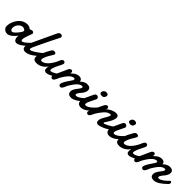

<svg xmlns="http://www.w3.org/2000/svg" viewBox="320 -1981 3330 3330"><g transform="rotate(45 1985.0 -316.5)"><path d="M244.1 -266.6Q221.2 -266.6 199.7 -254.9Q178.2 -243.2 161.6 -224.1Q145 -205.1 135.3 -181.4Q125.5 -157.7 125.5 -133.8Q125.5 -124 126.7 -113.5Q127.9 -103 132.3 -94.2Q136.7 -85.4 144.8 -79.6Q152.8 -73.7 166.5 -73.7Q177.2 -73.7 191.7 -83.3Q206.1 -92.8 221.4 -107.7Q236.8 -122.6 251.5 -140.4Q266.1 -158.2 277.8 -175.3Q289.6 -192.4 296.9 -206.1Q304.2 -219.7 304.2 -226.1Q304.2 -235.4 297.9 -242.9Q291.5 -250.5 282.2 -255.9Q272.9 -261.2 262.5 -263.9Q252 -266.6 244.1 -266.6ZM582.5 -140.6Q573.7 -132.3 559.1 -117.7Q544.4 -103 525.6 -85.9Q506.8 -68.8 485.6 -51.5Q464.4 -34.2 442.1 -20Q419.9 -5.9 398.4 3.2Q377 12.2 357.9 12.2Q340.8 12.2 328.6 4.9Q316.4 -2.4 308.3 -14.2Q300.3 -25.9 296.4 -40.8Q292.5 -55.7 292.5 -71.3Q292.5 -81.5 293.9 -91.6Q295.4 -101.6 298.8 -110.4Q283.7 -89.8 264.4 -68.1Q245.1 -46.4 222.9 -28.6Q200.7 -10.7 176.5 0.7Q152.3 12.2 127.4 12.2Q114.7 12.2 97.9 7.1Q81.1 2 65.9 -9.8Q50.8 -21.5 40.5 -40Q30.3 -58.6 30.3 -85.4Q30.3 -105.5 36.4 -133.3Q42.5 -161.1 54.9 -191.2Q67.4 -221.2 86.7 -250.5Q106 -279.8 132.3 -303Q158.7 -326.2 192.4 -340.6Q226.1 -355 267.6 -355Q289.1 -355 305.2 -349.6Q321.3 -344.2 332.5 -337.9Q345.2 -330.1 355 -320.8Q363.3 -325.2 372.1 -329.1Q379.4 -332.5 387.5 -335.2Q395.5 -337.9 401.4 -337.9Q419.9 -337.9 431.6 -327.6Q443.4 -317.4 443.4 -305.2Q443.4 -301.8 442.9 -299.8Q440.4 -290.5 435.3 -276.4Q430.2 -262.2 423.8 -244.9Q417.5 -227.5 410.9 -208.7Q404.3 -189.9 398.9 -171.9Q393.6 -153.8 390.1 -137.9Q386.7 -122.1 386.7 -110.8Q386.7 -96.2 391.6 -86.7Q396.5 -77.1 408.2 -77.1Q415.5 -77.1 425.5 -81.8Q435.5 -86.4 447.3 -94.2Q459 -102.1 471.4 -112.1Q483.9 -122.1 495.6 -132.3Q522.9 -156.7 553.7 -188Q561.5 -194.3 568.8 -194.3Q578.6 -194.3 585.2 -184.8Q591.8 -175.3 591.8 -163.6Q591.8 -149.9 582.5 -140.6Z M613.8 -141.1Q608.4 -129.9 603.3 -115Q598.1 -100.1 598.1 -88.4Q598.1 -81.1 601.1 -76.7Q604 -72.3 612.3 -72.3Q622.6 -72.3 637.9 -78.4Q653.3 -84.5 671.1 -94.5Q689 -104.5 708.3 -117.4Q727.5 -130.4 746.6 -144.3Q765.6 -158.2 783 -172.1Q800.3 -186 814 -197.8Q817.9 -201.2 823.2 -202.6Q828.6 -204.1 832.5 -204.1Q842.3 -204.1 848.6 -197.3Q855 -190.4 855 -179.2Q855 -168.9 848.1 -156.2Q841.3 -143.6 824.2 -131.3Q793 -102.5 761.2 -76.7Q729.5 -50.8 698 -31Q666.5 -11.2 635.5 0.5Q604.5 12.2 575.2 12.2Q555.2 12.2 541.7 6.8Q528.3 1.5 520.3 -7.8Q512.2 -17.1 508.8 -29.8Q505.4 -42.5 505.4 -56.6Q505.4 -80.6 512.5 -105.7Q519.5 -130.9 529.3 -151.9Q546.4 -189.9 564 -227.5Q581.5 -265.1 596.2 -296.4L744.1 -611.3Q752.9 -630.4 767.8 -638.2Q782.7 -646 797.9 -646Q813 -646 825.4 -637.7Q837.9 -629.4 837.9 -610.8Q837.9 -602.1 833.7 -592.3Q829.6 -582.5 823.2 -571.3Q811 -548.3 794.2 -515.1Q777.3 -481.9 758.1 -442.9Q738.8 -403.8 718.5 -361.6Q698.2 -319.3 679 -279.3Q659.7 -239.3 642.8 -203.4Q626 -167.5 613.8 -141.1Z M1309.6 -116.7Q1288.1 -92.3 1259.5 -69.1Q1231 -45.9 1200.7 -27.8Q1170.4 -9.8 1141.1 1.2Q1111.8 12.2 1088.4 12.2Q1064.9 12.2 1050.3 -1Q1035.6 -14.2 1035.6 -45.9Q1035.6 -68.4 1043.5 -98.1Q1030.8 -79.1 1011.7 -59.6Q992.7 -40 968.3 -23.9Q943.8 -7.8 913.6 2.2Q883.3 12.2 847.7 12.2Q831.5 12.2 816.7 8.8Q801.8 5.4 790.5 -2.9Q779.3 -11.2 772.5 -25.1Q765.6 -39.1 765.6 -60.1Q765.6 -60.5 767.6 -75Q769.5 -89.4 780 -120.4Q790.5 -151.4 812.5 -200.7Q834.5 -250 874.5 -320.3Q884.8 -338.9 898.2 -346.9Q911.6 -355 927.2 -355Q934.1 -355 941.4 -353.3Q948.7 -351.6 955.1 -347.9Q961.4 -344.2 965.3 -338.6Q969.2 -333 969.2 -325.7Q969.2 -320.8 967.8 -316.4Q965.3 -308.1 957.3 -294.7Q949.2 -281.2 938.5 -263.9Q927.7 -246.6 915.8 -226.6Q903.8 -206.5 893.6 -185.1Q883.3 -163.6 876 -141.4Q868.7 -119.1 867.7 -98.1Q867.7 -89.4 872.6 -82Q877.4 -74.7 888.7 -74.7Q920.4 -74.7 949.2 -92.3Q978 -109.9 1002.4 -136Q1026.9 -162.1 1046.6 -192.1Q1066.4 -222.2 1079.6 -247.1Q1088.9 -263.7 1095.9 -282.7Q1103 -301.8 1111.3 -317.9Q1119.6 -334 1130.4 -344.7Q1141.1 -355.5 1157.2 -355.5Q1174.8 -355.5 1185.1 -344.2Q1195.3 -333 1195.3 -317.4Q1195.3 -308.6 1188.7 -293.2Q1182.1 -277.8 1172.1 -258.1Q1162.1 -238.3 1150.4 -215.8Q1138.7 -193.4 1128.7 -170.2Q1118.7 -147 1112.1 -124.8Q1105.5 -102.5 1105.5 -83.5Q1105.5 -65.9 1127 -65.9Q1142.1 -65.9 1164.6 -74.7Q1187 -83.5 1211.7 -99.4Q1236.3 -115.2 1261 -136.7Q1285.6 -158.2 1304.7 -183.1Z M1397.5 -16.6Q1397.5 -40 1408 -64.5Q1418.5 -88.9 1434.6 -114.7Q1450.7 -140.6 1469.7 -167.2Q1488.8 -193.8 1505.9 -221.7Q1510.7 -229.5 1513.7 -236.6Q1516.6 -243.7 1516.6 -251Q1516.6 -258.8 1512.2 -263.9Q1507.8 -269 1499.5 -269Q1479.5 -269 1460.9 -260.5Q1442.4 -252 1425.3 -238Q1408.2 -224.1 1392.8 -206.1Q1377.4 -188 1364 -168.7Q1350.6 -149.4 1338.9 -130.4Q1327.1 -111.3 1317.4 -95.7Q1308.6 -79.6 1301.3 -60.5Q1293.9 -41.5 1285.4 -25.4Q1276.9 -9.3 1266.1 1.7Q1255.4 12.7 1239.3 12.7Q1221.7 12.7 1211.4 1.5Q1201.2 -9.8 1201.2 -25.4Q1201.2 -34.2 1207.5 -52.7Q1213.9 -71.3 1223.9 -95.9Q1233.9 -120.6 1246.6 -148.4Q1259.3 -176.3 1271.7 -203.6Q1284.2 -231 1295.2 -255.1Q1306.2 -279.3 1313.5 -296.4Q1322.3 -317.4 1336.7 -327.6Q1351.1 -337.9 1365.2 -337.9Q1377.4 -337.9 1387 -328.9Q1396.5 -319.8 1396.5 -302.7Q1396.5 -290 1390.6 -274.9Q1403.8 -287.1 1418.9 -301.3Q1434.1 -315.4 1451.9 -327.4Q1469.7 -339.4 1491.7 -347.2Q1513.7 -355 1541 -355Q1554.7 -355 1566.9 -351.6Q1579.1 -348.1 1588.6 -340.8Q1598.1 -333.5 1604.2 -321.8Q1610.4 -310.1 1611.3 -293.5Q1622.6 -304.7 1635.7 -315.7Q1648.9 -326.7 1664.3 -335.4Q1679.7 -344.2 1697.8 -349.6Q1715.8 -355 1737.8 -355Q1753.9 -355 1768.6 -351.6Q1783.2 -348.1 1794.7 -340.1Q1806.2 -332 1812.7 -319.3Q1819.3 -306.6 1819.3 -288.1Q1819.3 -258.8 1805.9 -232.4Q1792.5 -206.1 1774.4 -184.1Q1768.6 -176.8 1758.8 -165.5Q1749 -154.3 1739.7 -141.6Q1730.5 -128.9 1723.6 -115.5Q1716.8 -102.1 1716.8 -90.3Q1716.8 -79.6 1723.4 -76.7Q1730 -73.7 1740.7 -73.7Q1761.2 -73.7 1785.2 -85.9Q1809.1 -98.1 1831.8 -115.5Q1854.5 -132.8 1874.3 -151.6Q1894 -170.4 1905.8 -183.1Q1908.7 -186.5 1912.6 -188Q1916.5 -189.5 1920.4 -189.5Q1929.2 -189.5 1936.3 -181.6Q1943.4 -173.8 1943.4 -161.1Q1943.4 -151.4 1937.5 -139.6Q1931.6 -127.9 1917.5 -116.7Q1891.1 -91.3 1863.5 -68.1Q1835.9 -44.9 1807.9 -27.1Q1779.8 -9.3 1751.7 1.5Q1723.6 12.2 1695.8 12.2Q1659.7 12.2 1637.5 -4.9Q1615.2 -22 1615.2 -59.1Q1615.2 -83.5 1624.5 -105Q1633.8 -126.5 1647.5 -146.2Q1661.1 -166 1676.3 -184.6Q1691.4 -203.1 1702.6 -221.7Q1707.5 -229.5 1710.4 -236.6Q1713.4 -243.7 1713.4 -251Q1713.4 -258.8 1709 -263.9Q1704.6 -269 1696.3 -269Q1676.3 -269 1657.7 -260.5Q1639.2 -252 1622.1 -238Q1605 -224.1 1589.6 -206.1Q1574.2 -188 1560.8 -168.7Q1547.4 -149.4 1535.6 -130.4Q1523.9 -111.3 1514.2 -95.7Q1505.4 -79.6 1498 -60.5Q1490.7 -41.5 1482.2 -25.4Q1473.6 -9.3 1462.9 1.7Q1452.1 12.7 1436 12.7Q1430.2 12.7 1423.3 10.5Q1416.5 8.3 1410.9 4.4Q1405.3 0.5 1401.6 -4.9Q1397.9 -10.3 1397.5 -16.6Z M2001 -422.4Q2001 -433.6 2005.1 -445.6Q2009.3 -457.5 2017.6 -467.3Q2025.9 -477.1 2038.3 -483.4Q2050.8 -489.7 2067.9 -489.7Q2096.2 -489.7 2107.4 -478.8Q2118.7 -467.8 2118.7 -451.2Q2118.7 -441.9 2115 -430.7Q2111.3 -419.4 2104 -409.9Q2096.7 -400.4 2085 -394Q2073.2 -387.7 2057.1 -387.7Q2026.9 -387.7 2014.6 -397.2Q2002.4 -406.7 2001 -422.4ZM1947.3 -312.5Q1955.6 -326.2 1966.3 -332Q1977.1 -337.9 1988.3 -337.9Q2006.8 -337.9 2020.3 -325.9Q2033.7 -314 2033.7 -295.4Q2033.2 -291 2032.5 -286.6Q2031.7 -282.2 2029.3 -277.8Q2022.5 -265.1 2018.1 -256.3Q2013.7 -247.6 2010 -240Q2006.3 -232.4 2002.9 -225.1Q1999.5 -217.8 1994.6 -207.5Q1988.8 -195.3 1981.4 -180.9Q1974.1 -166.5 1967.5 -151.4Q1960.9 -136.2 1956.3 -121.6Q1951.7 -106.9 1951.7 -94.7Q1951.7 -81.5 1958.3 -77.4Q1964.8 -73.2 1977.1 -73.2Q1990.7 -73.2 2005.6 -79.1Q2020.5 -85 2035.6 -94.2Q2050.8 -103.5 2065.4 -115.5Q2080.1 -127.4 2093 -139.6Q2106 -151.9 2116.9 -163.1Q2127.9 -174.3 2135.3 -183.1Q2145 -192.4 2154.8 -192.4Q2163.6 -192.4 2169.2 -184.6Q2174.8 -176.8 2174.8 -164.6Q2174.8 -153.3 2169.2 -140.6Q2163.6 -127.9 2150.9 -116.7Q2126 -91.3 2100.1 -68.1Q2074.2 -44.9 2047.1 -27.1Q2020 -9.3 1992.7 1.5Q1965.3 12.2 1937.5 12.2Q1897.9 12.2 1875.2 -8.1Q1852.5 -28.3 1852.5 -71.3Q1852.5 -93.8 1858.9 -115.2Q1865.2 -136.7 1874 -157Q1882.8 -177.2 1892.6 -196Q1902.3 -214.8 1909.2 -231.9Q1911.6 -238.3 1917.7 -251.5Q1923.8 -264.6 1930.7 -278.3Q1938.5 -294.4 1947.3 -312.5Z M2195.8 -296.4Q2205.6 -317.4 2220.2 -327.6Q2234.9 -337.9 2249 -337.9Q2260.7 -337.9 2270 -329.3Q2279.3 -320.8 2279.3 -304.2Q2279.3 -297.9 2277.8 -290.5Q2276.4 -283.2 2272.5 -274.9Q2283.2 -288.6 2303.2 -303Q2323.2 -317.4 2347.4 -328.9Q2371.6 -340.3 2397.2 -347.7Q2422.9 -355 2445.8 -355Q2471.7 -355 2489 -342.5Q2506.3 -330.1 2506.3 -300.3Q2506.3 -282.7 2501 -263.7Q2495.6 -244.6 2487.1 -225.6Q2478.5 -206.5 2468 -188.2Q2457.5 -169.9 2447.3 -153.8Q2437 -137.7 2428.5 -124.3Q2419.9 -110.8 2415 -102.1Q2408.7 -94.2 2408.7 -84Q2408.7 -80.1 2411.1 -77.1Q2413.6 -74.2 2418.9 -74.2Q2422.4 -74.2 2426.8 -75Q2431.2 -75.7 2437.5 -80.1Q2463.9 -89.8 2491.5 -104.5Q2519 -119.1 2544.4 -135.5Q2569.8 -151.9 2591.1 -168.2Q2612.3 -184.6 2626.5 -197.8Q2630.4 -201.2 2634.3 -202.6Q2638.2 -204.1 2641.6 -204.1Q2649.9 -204.1 2654.5 -197.8Q2659.2 -191.4 2659.2 -181.6Q2659.2 -166.5 2649.7 -147.9Q2640.1 -129.4 2619.6 -113.3Q2591.8 -93.3 2568.6 -76.7Q2545.4 -60.1 2521.2 -45.7Q2497.1 -31.2 2469.5 -18.8Q2441.9 -6.3 2404.8 4.4Q2392.1 8.3 2381.6 10.3Q2371.1 12.2 2362.3 12.2Q2336.4 12.2 2324.5 -2.2Q2312.5 -16.6 2312.5 -42.5Q2312.5 -45.9 2312.7 -49.1Q2313 -52.2 2313.5 -56.2Q2314.5 -71.3 2321.5 -89.4Q2328.6 -107.4 2338.6 -126.5Q2348.6 -145.5 2359.9 -164.3Q2371.1 -183.1 2380.6 -200Q2390.1 -216.8 2396.5 -230Q2402.8 -243.2 2402.8 -251.5Q2402.8 -258.8 2398.7 -263.9Q2394.5 -269 2386.2 -269Q2355 -269 2326.9 -250.5Q2298.8 -231.9 2274.4 -204.8Q2250 -177.7 2229.5 -147.5Q2209 -117.2 2193.4 -93.3Q2183.6 -77.1 2175.5 -58.8Q2167.5 -40.5 2158.7 -24.7Q2149.9 -8.8 2138.9 1.7Q2127.9 12.2 2111.3 12.2Q2094.2 12.2 2084.5 1.5Q2074.7 -9.3 2074.7 -24.9Q2074.7 -33.2 2081.5 -51.8Q2088.4 -70.3 2099.1 -94.7Q2109.9 -119.1 2123.3 -147.2Q2136.7 -175.3 2150.1 -202.9Q2163.6 -230.5 2175.8 -254.9Q2188 -279.3 2195.8 -296.4Z M2699.7 -422.4Q2699.7 -433.6 2703.9 -445.6Q2708 -457.5 2716.3 -467.3Q2724.6 -477.1 2737.1 -483.4Q2749.5 -489.7 2766.6 -489.7Q2794.9 -489.7 2806.2 -478.8Q2817.4 -467.8 2817.4 -451.2Q2817.4 -441.9 2813.7 -430.7Q2810.1 -419.4 2802.7 -409.9Q2795.4 -400.4 2783.7 -394Q2772 -387.7 2755.9 -387.7Q2725.6 -387.7 2713.4 -397.2Q2701.2 -406.7 2699.7 -422.4ZM2646 -312.5Q2654.3 -326.2 2665 -332Q2675.8 -337.9 2687 -337.9Q2705.6 -337.9 2719 -325.9Q2732.4 -314 2732.4 -295.4Q2731.9 -291 2731.2 -286.6Q2730.5 -282.2 2728 -277.8Q2721.2 -265.1 2716.8 -256.3Q2712.4 -247.6 2708.7 -240Q2705.1 -232.4 2701.7 -225.1Q2698.2 -217.8 2693.4 -207.5Q2687.5 -195.3 2680.2 -180.9Q2672.9 -166.5 2666.3 -151.4Q2659.7 -136.2 2655 -121.6Q2650.4 -106.9 2650.4 -94.7Q2650.4 -81.5 2657 -77.4Q2663.6 -73.2 2675.8 -73.2Q2689.5 -73.2 2704.3 -79.1Q2719.2 -85 2734.4 -94.2Q2749.5 -103.5 2764.2 -115.5Q2778.8 -127.4 2791.7 -139.6Q2804.7 -151.9 2815.7 -163.1Q2826.7 -174.3 2834 -183.1Q2843.8 -192.4 2853.5 -192.4Q2862.3 -192.4 2867.9 -184.6Q2873.5 -176.8 2873.5 -164.6Q2873.5 -153.3 2867.9 -140.6Q2862.3 -127.9 2849.6 -116.7Q2824.7 -91.3 2798.8 -68.1Q2772.9 -44.9 2745.8 -27.1Q2718.8 -9.3 2691.4 1.5Q2664.1 12.2 2636.2 12.2Q2596.7 12.2 2574 -8.1Q2551.3 -28.3 2551.3 -71.3Q2551.3 -93.8 2557.6 -115.2Q2564 -136.7 2572.8 -157Q2581.5 -177.2 2591.3 -196Q2601.1 -214.8 2607.9 -231.9Q2610.4 -238.3 2616.5 -251.5Q2622.6 -264.6 2629.4 -278.3Q2637.2 -294.4 2646 -312.5Z M3336.4 -116.7Q3314.9 -92.3 3286.4 -69.1Q3257.8 -45.9 3227.5 -27.8Q3197.3 -9.8 3168 1.2Q3138.7 12.2 3115.2 12.2Q3091.8 12.2 3077.1 -1Q3062.5 -14.2 3062.5 -45.9Q3062.5 -68.4 3070.3 -98.1Q3057.6 -79.1 3038.6 -59.6Q3019.5 -40 2995.1 -23.9Q2970.7 -7.8 2940.4 2.2Q2910.2 12.2 2874.5 12.2Q2858.4 12.2 2843.5 8.8Q2828.6 5.4 2817.4 -2.9Q2806.2 -11.2 2799.3 -25.1Q2792.5 -39.1 2792.5 -60.1Q2792.5 -60.5 2794.4 -75Q2796.4 -89.4 2806.9 -120.4Q2817.4 -151.4 2839.4 -200.7Q2861.3 -250 2901.4 -320.3Q2911.6 -338.9 2925 -346.9Q2938.5 -355 2954.1 -355Q2960.9 -355 2968.3 -353.3Q2975.6 -351.6 2981.9 -347.9Q2988.3 -344.2 2992.2 -338.6Q2996.1 -333 2996.1 -325.7Q2996.1 -320.8 2994.6 -316.4Q2992.2 -308.1 2984.1 -294.7Q2976.1 -281.2 2965.3 -263.9Q2954.6 -246.6 2942.6 -226.6Q2930.7 -206.5 2920.4 -185.1Q2910.2 -163.6 2902.8 -141.4Q2895.5 -119.1 2894.5 -98.1Q2894.5 -89.4 2899.4 -82Q2904.3 -74.7 2915.5 -74.7Q2947.3 -74.7 2976.1 -92.3Q3004.9 -109.9 3029.3 -136Q3053.7 -162.1 3073.5 -192.1Q3093.3 -222.2 3106.4 -247.1Q3115.7 -263.7 3122.8 -282.7Q3129.9 -301.8 3138.2 -317.9Q3146.5 -334 3157.2 -344.7Q3168 -355.5 3184.1 -355.5Q3201.7 -355.5 3211.9 -344.2Q3222.2 -333 3222.2 -317.4Q3222.2 -308.6 3215.6 -293.2Q3209 -277.8 3199 -258.1Q3189 -238.3 3177.2 -215.8Q3165.5 -193.4 3155.5 -170.2Q3145.5 -147 3138.9 -124.8Q3132.3 -102.5 3132.3 -83.5Q3132.3 -65.9 3153.8 -65.9Q3168.9 -65.9 3191.4 -74.7Q3213.9 -83.5 3238.5 -99.4Q3263.2 -115.2 3287.8 -136.7Q3312.5 -158.2 3331.5 -183.1Z M3424.3 -16.6Q3424.3 -40 3434.8 -64.5Q3445.3 -88.9 3461.4 -114.7Q3477.5 -140.6 3496.6 -167.2Q3515.6 -193.8 3532.7 -221.7Q3537.6 -229.5 3540.5 -236.6Q3543.5 -243.7 3543.5 -251Q3543.5 -258.8 3539.1 -263.9Q3534.7 -269 3526.4 -269Q3506.3 -269 3487.8 -260.5Q3469.2 -252 3452.1 -238Q3435.1 -224.1 3419.7 -206.1Q3404.3 -188 3390.9 -168.7Q3377.4 -149.4 3365.7 -130.4Q3354 -111.3 3344.2 -95.7Q3335.4 -79.6 3328.1 -60.5Q3320.8 -41.5 3312.3 -25.4Q3303.7 -9.3 3293 1.7Q3282.2 12.7 3266.1 12.7Q3248.5 12.7 3238.3 1.5Q3228 -9.8 3228 -25.4Q3228 -34.2 3234.4 -52.7Q3240.7 -71.3 3250.7 -95.9Q3260.7 -120.6 3273.4 -148.4Q3286.1 -176.3 3298.6 -203.6Q3311 -231 3322 -255.1Q3333 -279.3 3340.3 -296.4Q3349.1 -317.4 3363.5 -327.6Q3377.9 -337.9 3392.1 -337.9Q3404.3 -337.9 3413.8 -328.9Q3423.3 -319.8 3423.3 -302.7Q3423.3 -290 3417.5 -274.9Q3430.7 -287.1 3445.8 -301.3Q3460.9 -315.4 3478.8 -327.4Q3496.6 -339.4 3518.6 -347.2Q3540.5 -355 3567.9 -355Q3581.5 -355 3593.8 -351.6Q3606 -348.1 3615.5 -340.8Q3625 -333.5 3631.1 -321.8Q3637.2 -310.1 3638.2 -293.5Q3649.4 -304.7 3662.6 -315.7Q3675.8 -326.7 3691.2 -335.4Q3706.5 -344.2 3724.6 -349.6Q3742.7 -355 3764.6 -355Q3780.8 -355 3795.4 -351.6Q3810.1 -348.1 3821.5 -340.1Q3833 -332 3839.6 -319.3Q3846.2 -306.6 3846.2 -288.1Q3846.2 -258.8 3832.8 -232.4Q3819.3 -206.1 3801.3 -184.1Q3795.4 -176.8 3785.6 -165.5Q3775.9 -154.3 3766.6 -141.6Q3757.3 -128.9 3750.5 -115.5Q3743.7 -102.1 3743.7 -90.3Q3743.7 -79.6 3750.2 -76.7Q3756.8 -73.7 3767.6 -73.7Q3788.1 -73.7 3812 -85.9Q3835.9 -98.1 3858.6 -115.5Q3881.3 -132.8 3901.1 -151.6Q3920.9 -170.4 3932.6 -183.1Q3935.5 -186.5 3939.5 -188Q3943.4 -189.5 3947.3 -189.5Q3956.1 -189.5 3963.1 -181.6Q3970.2 -173.8 3970.2 -161.1Q3970.2 -151.4 3964.4 -139.6Q3958.5 -127.9 3944.3 -116.7Q3918 -91.3 3890.4 -68.1Q3862.8 -44.9 3834.7 -27.1Q3806.6 -9.3 3778.6 1.5Q3750.5 12.2 3722.7 12.2Q3686.5 12.2 3664.3 -4.9Q3642.1 -22 3642.1 -59.1Q3642.1 -83.5 3651.4 -105Q3660.6 -126.5 3674.3 -146.2Q3688 -166 3703.1 -184.6Q3718.3 -203.1 3729.5 -221.7Q3734.4 -229.5 3737.3 -236.6Q3740.2 -243.7 3740.2 -251Q3740.2 -258.8 3735.8 -263.9Q3731.4 -269 3723.1 -269Q3703.1 -269 3684.6 -260.5Q3666 -252 3648.9 -238Q3631.8 -224.1 3616.5 -206.1Q3601.1 -188 3587.6 -168.7Q3574.2 -149.4 3562.5 -130.4Q3550.8 -111.3 3541 -95.7Q3532.2 -79.6 3524.9 -60.5Q3517.6 -41.5 3509 -25.4Q3500.5 -9.3 3489.7 1.7Q3479 12.7 3462.9 12.7Q3457 12.7 3450.2 10.5Q3443.4 8.3 3437.7 4.4Q3432.1 0.5 3428.5 -4.9Q3424.8 -10.3 3424.3 -16.6Z"/></g></svg>

Font: Damion
Style: Regular
Weight: 400
Foundry: vernon adams
Version: Version 1.000